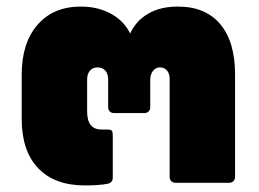

<svg xmlns="http://www.w3.org/2000/svg" viewBox="-20 -556 787 584"><path d="M695 -329V-18Q695 -10 690 -5Q685 0 677 0H514Q506 0 501 -5Q496 -10 496 -18V-316Q496 -332 488 -341.5Q480 -351 466 -351Q454 -351 445.5 -340.5Q437 -330 437 -313V-230Q437 -222 432 -217Q427 -212 419 -212H327Q319 -212 314 -217Q309 -222 309 -230V-314Q309 -331 300.5 -341Q292 -351 277 -351Q262 -351 253.5 -341Q245 -331 245 -314V-217Q245 -162 289 -162H307Q317 -162 320 -158.5Q323 -155 323 -144V-16Q323 0 307 3Q282 8 238 8Q146 8 96 -44.5Q46 -97 46 -194V-329Q46 -425 94 -480.5Q142 -536 226 -536Q277 -536 317 -514.5Q357 -493 376 -454Q393 -492 430 -514Q467 -536 521 -536Q605 -536 650 -482.5Q695 -429 695 -329Z"/></svg>

Font: LINE Seed Sans TH App Heavy
Style: Regular
Weight: 900
Designer: Dalton Maag Ltd | Thai characters by Cadson Demak Co.,Ltd.
Foundry: Dalton Maag Ltd
Version: Version 1.003